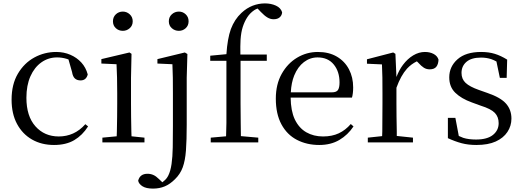

<svg xmlns="http://www.w3.org/2000/svg" viewBox="-20 -836 3068 1127"><path d="M297 15Q224 15 168 -17Q112 -49 80 -108.5Q48 -168 48 -251Q48 -341 85 -403.5Q122 -466 181.5 -498.5Q241 -531 310 -531Q355 -531 393 -514.5Q431 -498 457.5 -469Q484 -440 495 -399Q486 -364 453 -364Q432 -364 419.5 -375.5Q407 -387 403 -413L382 -487Q376 -489 370 -491Q343 -499 315 -499Q264 -499 223 -470Q182 -441 158.5 -388Q135 -335 135 -262Q135 -154 188 -94.5Q241 -35 325 -35Q370 -35 409 -52.5Q448 -70 481 -107L497 -94Q464 -42 416 -13.5Q368 15 297 15Z M581 0V-28L665 -36Q666 -49 666 -65Q667 -106 667.5 -150.5Q668 -195 668 -229V-289Q668 -340 667 -381Q666 -422 664 -459L575 -463V-489L740 -528L752 -520L749 -380V-229Q749 -195 749.5 -150.5Q750 -106 751 -65Q751 -49 752 -36L828 -28V0ZM701 -655Q677 -655 660 -670.5Q643 -686 643 -711Q643 -736 660 -752Q677 -768 701 -768Q724 -768 741.5 -752Q759 -736 759 -711Q759 -686 741.5 -670.5Q724 -655 701 -655Z M878 271Q838 271 816.5 257.5Q795 244 791 225Q801 184 846 184Q864 184 880 191Q896 198 913 215L933 234Q940 229 946 223Q959 212 968 194Q981 168 987 126.5Q993 85 994 28.5Q995 -28 995 -96V-288Q995 -338 994.5 -380Q994 -422 992 -459L904 -463V-489L1065 -528L1080 -519L1076 -380V-104Q1076 -13 1071.5 47Q1067 107 1052.5 146.5Q1038 186 1007 216Q978 245 947 258Q916 271 878 271ZM1030 -655Q1006 -655 988.5 -670.5Q971 -686 971 -711Q971 -736 988.5 -752Q1006 -768 1030 -768Q1053 -768 1070 -752Q1087 -736 1087 -711Q1087 -686 1070 -670.5Q1053 -655 1030 -655Z M1217 0V-28L1307 -36Q1308 -75 1309 -114Q1309 -172 1309 -229V-479H1214V-509L1309 -518Q1315 -609 1335 -665Q1357 -723 1397 -760Q1428 -789 1463 -802.5Q1498 -816 1535 -816Q1571 -816 1599.5 -803Q1628 -790 1636 -764Q1635 -746 1622 -734.5Q1609 -723 1586 -723Q1567 -723 1549.5 -733.5Q1532 -744 1511 -766L1492 -786Q1481 -782 1472 -776Q1447 -759 1431 -734Q1415 -709 1405 -678Q1395 -647 1392 -603Q1390 -566 1391 -516H1546V-479H1392V-229Q1392 -172 1393 -114Q1393 -75 1394 -37L1496 -28V0Z M1854 15Q1781 15 1723 -15Q1665 -45 1632 -106Q1599 -167 1599 -257Q1599 -341 1633.5 -402.5Q1668 -464 1724 -497.5Q1780 -531 1846 -531Q1911 -531 1957.5 -503.5Q2004 -476 2028.5 -429Q2053 -382 2053 -323Q2053 -287 2046 -263H1686Q1687 -186 1710 -136Q1735 -84 1778 -59.5Q1821 -35 1876 -35Q1929 -35 1968.5 -53.5Q2008 -72 2039 -108L2055 -94Q2022 -44 1972 -14.5Q1922 15 1854 15ZM1687 -294H1928Q1955 -294 1964 -308Q1973 -322 1973 -352Q1973 -416 1939 -457.5Q1905 -499 1844 -499Q1800 -499 1764 -471.5Q1728 -444 1707 -393Q1690 -351 1687 -294Z M2139 0V-28L2223 -37Q2223 -50 2224 -65Q2224 -106 2224.5 -150.5Q2225 -195 2225 -229V-289Q2225 -341 2224.5 -381Q2224 -421 2222 -458L2134 -462V-488L2288 -528L2301 -520L2307 -384Q2322 -424 2345 -455Q2372 -491 2405.5 -511Q2439 -531 2474 -531Q2503 -531 2525 -519.5Q2547 -508 2554 -486Q2553 -459 2541 -444Q2529 -429 2502 -429Q2483 -429 2468 -438.5Q2453 -448 2436 -467L2427 -476Q2394 -460 2369 -433Q2333 -393 2307 -321V-229Q2307 -195 2307.5 -150.5Q2308 -106 2309 -65Q2309 -50 2309 -38L2404 -28V0Z M2776 15Q2728 15 2689 4.5Q2650 -6 2609 -25V-144H2653L2673 -38Q2686 -32 2699 -27Q2730 -17 2774 -17Q2840 -17 2873.5 -44Q2907 -71 2907 -113Q2907 -150 2884.5 -173.5Q2862 -197 2801 -216L2749 -235Q2688 -257 2652.5 -291.5Q2617 -326 2617 -382Q2617 -445 2665.5 -488Q2714 -531 2804 -531Q2849 -531 2884.5 -520Q2920 -509 2957 -486L2954 -379H2914L2894 -475Q2878 -484 2863 -489Q2835 -498 2804 -498Q2747 -498 2718 -473Q2689 -448 2689 -408Q2689 -372 2713 -349.5Q2737 -327 2791 -308L2842 -290Q2918 -264 2950 -228Q2982 -192 2982 -140Q2982 -97 2958.5 -61.5Q2935 -26 2890 -5.5Q2845 15 2776 15Z"/></svg>

Font: Early Summer Mincho
Style: Regular
Weight: 400
Designer: GuiWonder
Version: Version 1.002